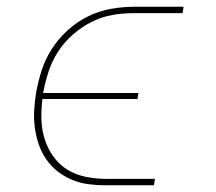

<svg xmlns="http://www.w3.org/2000/svg" viewBox="-20 -550 640 570"><path d="M292 0Q266 0 240.5 -3.5Q215 -7 192 -17Q169 -27 150 -42Q131 -57 117 -77.5Q103 -98 95 -121.5Q87 -145 83.5 -170.5Q80 -196 81.5 -222Q83 -248 87 -274Q93 -308 104 -342Q115 -376 135 -406.5Q155 -437 183 -462Q211 -487 243.5 -502.5Q276 -518 311 -524Q346 -530 380 -530H525L522 -511H377Q345 -511 313.5 -505.5Q282 -500 252 -485Q222 -470 196 -447Q170 -424 152 -396Q134 -368 124 -337Q114 -306 108 -274H391L388 -256H106Q102 -225 103 -194.5Q104 -164 113 -136Q122 -108 139 -84.5Q156 -61 180.5 -46Q205 -31 235 -25Q265 -19 295 -19H440L437 0Z"/></svg>

Font: Iosevka Curly Slab ThExObl
Style: Regular
Weight: 100
Width: 7
Italic angle: -9°
Monospace: yes
Designer: Belleve Invis
Foundry: Belleve Invis
Version: Version 11.1.0; ttfautohint (v1.8.3)